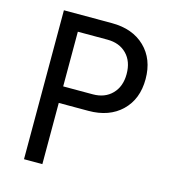

<svg xmlns="http://www.w3.org/2000/svg" viewBox="-109 -820 817 909"><g transform="rotate(15 300.0 -365.0)"><path d="M92 0V-730H327Q429 -730 489.5 -671.5Q550 -613 550 -515Q550 -417 489.5 -358.5Q429 -300 327 -300H182V0ZM182 -381H327Q386 -381 421.5 -417.5Q457 -454 457 -515Q457 -577 421.5 -613Q386 -649 327 -649H182Z"/></g></svg>

Font: NKDuy Mono
Style: Regular
Weight: 400
Monospace: yes
Designer: NKDuy
Foundry: NKDuy
Version: Version 2.251; ttfautohint (v1.8.4.7-5d5b)